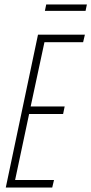

<svg xmlns="http://www.w3.org/2000/svg" viewBox="-20 -844 411 864"><path d="M6 0 151 -688H362L354 -654H180L118 -365H271L264 -331H111L48 -34H223L215 0ZM182 -795 188 -824H371L365 -795Z"/></svg>

Font: Saira UltraCondensed Thin
Style: Italic
Weight: 250
Width: 1
Italic angle: -12°
Designer: Hector Gatti with collaboration of the Omnibus-Type team
Foundry: Omnibus-Type
Version: Version 1.101